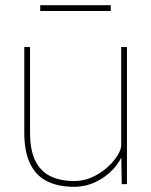

<svg xmlns="http://www.w3.org/2000/svg" viewBox="-20 -705 578 735"><path d="M73 -197V-525H95V-197Q95 -132 114.5 -91Q134 -50 172 -31Q210 -12 265 -12Q301 -12 333.5 -27Q366 -42 391 -64.5Q416 -87 430 -110Q444 -133 444 -149V-525H466V0H446L444 -121L453 -123Q441 -87 413 -57Q385 -27 346.5 -8.5Q308 10 263 10Q202 10 159.5 -11.5Q117 -33 95 -79Q73 -125 73 -197ZM134 -663V-685H404V-663Z"/></svg>

Font: Mach Thin
Style: Regular
Weight: 250
Version: Version 1.002